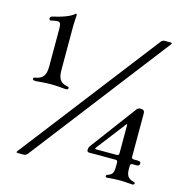

<svg xmlns="http://www.w3.org/2000/svg" viewBox="-109 -848 928 954"><g transform="rotate(15 355.0 -370.5)"><path d="M104.8 -651.6V-452.1C103.7 -413.7 93 -390.3 50.4 -383.9C44 -382.8 42.6 -380 42.6 -376.4C42.6 -369.7 50.8 -368.3 58.9 -368.3C70 -368.3 96.9 -372.9 136.4 -372.9C174 -372.9 200.6 -368.3 211.3 -368.3C219.5 -368.3 225.9 -370.4 225.9 -376.4C225.9 -379.6 224.8 -382.8 217.7 -383.9C174 -391 168 -419.4 168 -459.2V-683.9C168 -704.5 170.8 -728.7 170.8 -738.6C170.8 -742.9 167.3 -743.6 165.8 -743.6C161.6 -743.6 152.3 -721.9 65.3 -701.7C56.8 -699.9 44.4 -698.2 44.4 -687.5C44.4 -685.4 46.5 -678.3 52.2 -678.3C56.1 -678.3 73.2 -683.9 86.3 -683.9C94.1 -683.9 104.8 -684.7 104.8 -651.6ZM61.1 -8.9C56.5 -2.5 57.2 -0.4 65.3 0H95.9C104 -0.4 109 -2.8 114.3 -8.9L660.9 -718.4C665.5 -724.8 664.4 -726.9 656.2 -727.3H626.4C618.3 -726.9 613.6 -724.4 608.3 -718.4ZM396.3 -105.1C396.7 -96.9 399.5 -94.1 407.7 -93.8H542.6C550.8 -93.4 553.6 -90.6 554 -82.4V-63.2C554 -28.8 547.2 -18.5 525.6 -11.4C520.6 -9.9 517 -7.5 517 -2.5C517 0.4 519.2 3.6 524.1 3.6C531.2 3.6 555.4 0 585.6 0C621.1 0 646 3.6 654.1 3.6C659.8 3.6 665.5 1.1 665.5 -3.2C665.5 -7.5 663.7 -9.6 656.6 -11.4C628.6 -18.1 619 -34.1 619 -66.8V-82.4C619.3 -90.6 622.2 -93.4 630.3 -93.8H652.3C659.1 -94.1 663 -96.2 665.8 -101.2C668.7 -114 663.7 -118.3 648.4 -118.3H630.3C622.2 -118.6 619.3 -121.4 619 -129.6V-351.9C619 -364.7 612.9 -370.7 600.1 -370.7H596.6C588.4 -370.4 583.5 -367.9 578.5 -361.5L403.1 -126.4C398.4 -119.7 396.7 -114 396.3 -105.8ZM433.9 -127.1 547.2 -274.5C552.6 -280.9 553.6 -280.5 554 -272.4V-129.6C553.6 -121.4 550.8 -118.6 542.6 -118.3H438.2C430 -118.6 429.3 -120.4 433.9 -127.1Z"/></g></svg>

Font: Margiela Serif
Style: Regular
Weight: 400
Designer: Andreas Faust, Stefan Endress
Version: Version 1.002;FEAKit 1.0